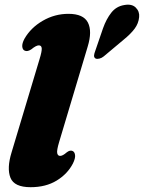

<svg xmlns="http://www.w3.org/2000/svg" viewBox="-20 -786 614 819"><path d="M354 -587 232.5 -181Q221.5 -144.5 224 -132.8Q226.5 -121 236.5 -121Q247.5 -121 264.5 -136Q278.5 -147 289.5 -142Q298.5 -138 300.2 -124.5Q302 -111 291 -88.5Q268 -44 221.8 -15.8Q175.5 12.5 110.5 12.5Q40.5 12.5 24.5 -28Q8.5 -68.5 29.5 -136.5L148.5 -533Q159 -567 158 -579.8Q157 -592.5 145.5 -592.5Q134 -592.5 113.5 -575.5Q97.5 -565 86.5 -569.5Q76.5 -573 75 -586.8Q73.5 -600.5 84.5 -621Q111.5 -668 162.5 -697.5Q213.5 -727 272 -727Q336 -727 355 -689.8Q374 -652.5 354 -587ZM419.5 -665.5Q433.5 -705 454.8 -732Q476 -759 510 -764.5Q542 -770.5 559 -753.8Q576 -737 573.5 -713Q571 -686 554.2 -663.5Q537.5 -641 506 -615.5L422.5 -545.5Q414 -538.5 404 -536Q394 -533.5 387.5 -536.5Q380.5 -541 381.2 -549.5Q382 -558 386 -568Z"/></svg>

Font: Fraunces 72pt Soft Black
Style: Italic
Weight: 900
Italic angle: -16°
Version: Version 1.000;[b76b70a41]